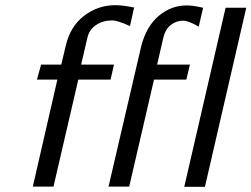

<svg xmlns="http://www.w3.org/2000/svg" viewBox="-20 -722 973 743"><path d="M123 -414 139 -472H217L234 -543Q251 -619 305 -660.5Q359 -702 426 -702Q454 -702 499 -693L483 -621Q435 -643 414 -643Q378 -643 351.5 -625Q325 -607 318 -575L294 -472H421L408 -414H283L187 0H107L202 -414ZM400 0 526 -541Q545 -618 593 -659.5Q641 -701 703 -701Q727 -701 766 -692L749 -619Q709 -642 689 -642Q662 -642 641 -625.5Q620 -609 612 -576L588 -472H715L701 -414H576L480 0ZM693 1 853 -692H933L773 1Z"/></svg>

Font: Coval
Style: Light Italic
Weight: 300
Foundry: Context Ltd
Version: Version 001.000